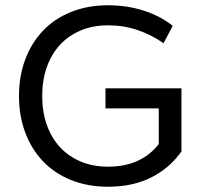

<svg xmlns="http://www.w3.org/2000/svg" viewBox="-20 -698 770 728"><path d="M390 10Q312 10 249 -15.5Q186 -41 142.5 -87Q99 -133 75.5 -196Q52 -259 52 -334Q52 -409 75.5 -472Q99 -535 142.5 -581Q186 -627 249 -652.5Q312 -678 390 -678Q461 -678 524 -658Q587 -638 635 -600L600 -534Q555 -566 502 -584Q449 -602 390 -602Q332 -602 286 -582.5Q240 -563 207.5 -528Q175 -493 157.5 -443.5Q140 -394 140 -334Q140 -274 157.5 -224.5Q175 -175 207.5 -140Q240 -105 286 -85.5Q332 -66 390 -66Q453 -66 501.5 -88Q550 -110 582 -152V-287H380V-363H668V-124Q624 -61 554 -25.5Q484 10 390 10Z"/></svg>

Font: Gantari
Style: Regular
Weight: 400
Designer: Anugrah Pasau
Foundry: Lafontype
Version: Version 1.000; ttfautohint (v1.8.4)